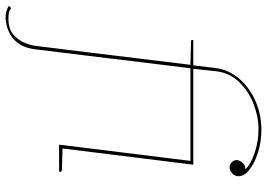

<svg xmlns="http://www.w3.org/2000/svg" viewBox="-212 -596 934 671"><g transform="rotate(90 254.5 -260.0)"><path d="M89 0 145 -459 64 -461Q61 -461 59.5 -462Q58 -463 58 -465L59 -469H147L156 -545Q162 -593 193.5 -629.5Q225 -666 272 -686.5Q319 -707 372 -707Q414 -707 452 -695Q490 -683 513.5 -663.5Q537 -644 534 -623Q533 -613 523.5 -604.5Q514 -596 503 -596Q492 -596 484.5 -604.5Q477 -613 478 -623Q480 -633 488 -642Q496 -651 510 -651Q493 -670 452.5 -683.5Q412 -697 370 -697Q327 -697 282.5 -680Q238 -663 205 -629Q172 -595 167 -545L159 -469H494L487 -459H157L101 0ZM-20 187Q-34 187 -44 183.5Q-54 180 -61 176L-57 171Q-53 166 -47 171.5Q-41 177 -16 177Q19 177 38.5 160.5Q58 144 67.5 121.5Q77 99 79 81L112 -187H124L91 82Q87 116 73.5 137Q60 158 42.5 168.5Q25 179 8 183Q-9 187 -20 187ZM433 0 435 -12 512 -10Q514 -10 516.5 -8.5Q519 -7 519 -5L518 0ZM424 0 482 -469H494L436 0Z"/></g></svg>

Font: Aleo Thin
Style: Italic
Weight: 250
Italic angle: -7°
Designer: Alessio Laiso
Foundry: Alessio Laiso
Version: Version 2.001;gftools[0.9.29]